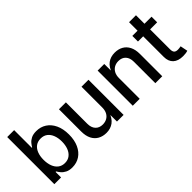

<svg xmlns="http://www.w3.org/2000/svg" viewBox="25 -1407 2096 2096"><g transform="rotate(-45 1073.0 -359.0)"><path d="M340.3 10.7Q293 10.7 261.7 -5.4Q230.5 -21.5 211.9 -43.7Q193.4 -65.9 183.1 -84.5H174.8V0H70.8V-727.5H177.7V-455.1H183.1Q193.4 -473.6 211.4 -495.6Q229.5 -517.6 260.5 -533.7Q291.5 -549.8 340.3 -549.8Q406.2 -549.8 457.5 -516.6Q508.8 -483.4 538.3 -420.7Q567.9 -357.9 567.9 -270Q567.9 -183.1 538.8 -120.1Q509.8 -57.1 458.5 -23.2Q407.2 10.7 340.3 10.7ZM316.9 -80.6Q363.3 -80.6 395 -105.5Q426.8 -130.4 442.9 -173.3Q459 -216.3 459 -271Q459 -325.2 442.9 -367.4Q426.8 -409.7 395.3 -434.1Q363.8 -458.5 316.9 -458.5Q271 -458.5 239.5 -435.1Q208 -411.6 191.7 -369.6Q175.3 -327.6 175.3 -271Q175.3 -214.4 191.9 -171.4Q208.5 -128.4 240.2 -104.5Q272 -80.6 316.9 -80.6Z M870.6 7.3Q815.4 7.3 773.2 -16.1Q731 -39.6 707.8 -85.4Q684.6 -131.3 684.6 -198.7V-542.5H791.5V-211.9Q791.5 -152.3 822.3 -119.1Q853 -85.9 906.2 -85.9Q942.9 -85.9 971.4 -101.8Q1000 -117.7 1016.4 -148.2Q1032.7 -178.7 1032.7 -222.2V-542.5H1140.1V0H1037.6L1037.1 -132.8H1049.3Q1024.9 -59.6 979.2 -26.1Q933.6 7.3 870.6 7.3Z M1388.7 -320.3V0H1281.7V-542.5H1383.8L1384.8 -409.7H1372.6Q1396.5 -482.4 1441.7 -516.1Q1486.8 -549.8 1551.3 -549.8Q1606.9 -549.8 1648.7 -526.4Q1690.4 -502.9 1713.6 -457.3Q1736.8 -411.6 1736.8 -344.2V0H1629.9V-330.6Q1629.9 -390.1 1599.4 -423.3Q1568.8 -456.5 1515.1 -456.5Q1479 -456.5 1450.4 -440.7Q1421.9 -424.8 1405.3 -394.5Q1388.7 -364.3 1388.7 -320.3Z M2113.8 -542.5V-455.6H1817.4V-542.5ZM1897.9 -673.8H2004.9V-146.5Q2004.9 -113.8 2018.6 -98.9Q2032.2 -84 2064 -84Q2072.8 -84 2086.4 -85.7Q2100.1 -87.4 2109.9 -89.4L2127 -3.4Q2110.4 2 2090.8 4.2Q2071.3 6.3 2052.7 6.3Q1978.5 6.3 1938.2 -31Q1897.9 -68.4 1897.9 -137.2Z"/></g></svg>

Font: Inter 16pt Medium
Style: Regular
Weight: 500
Version: Version 4.001;git-66647c0bb